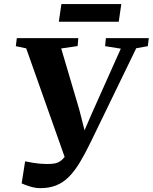

<svg xmlns="http://www.w3.org/2000/svg" viewBox="-20 -936 772 971"><path d="M184.5 15.5Q158.5 15.5 132 7.2Q105.5 -1 89.5 -8.5L107 -120Q125.5 -116 146.2 -112.8Q167 -109.5 186 -108Q205 -106.5 217.5 -106.5Q237.5 -106.5 254 -109Q270.5 -111.5 284.8 -121Q299 -130.5 312 -149.8Q325 -169 337.5 -202.5L318 -111L112.5 -691.5L60 -702.5L65 -743H376L372.5 -703L289.5 -691L381 -381.5L421.5 -222L379 -211L446.5 -367L591 -690L511.5 -702.5L515.5 -743H732.5L727.5 -702.5L669 -692L438.5 -217Q410 -158 383.5 -114.2Q357 -70.5 328.5 -41.8Q300 -13 265 1.2Q230 15.5 184.5 15.5ZM290.5 -915.5H593.5L580.5 -826H277.5Z"/></svg>

Font: Merriweather 60pt ExtraBold
Style: Italic
Weight: 800
Italic angle: -7.8°
Version: Version 2.101